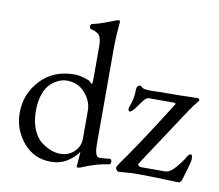

<svg xmlns="http://www.w3.org/2000/svg" viewBox="-79 -798 1041 912"><g transform="rotate(10 441.5 -342.5)"><path d="M229 -379Q212 -379 193.5 -371.5Q175 -364 155 -347Q135 -330 122 -295Q109 -260 109 -213Q109 -160 125.5 -121.5Q142 -83 167 -65Q192 -47 214.5 -39Q237 -31 257 -31Q298 -31 325 -57Q352 -83 352 -120V-255Q352 -301 318 -340Q284 -379 229 -379ZM338 -393Q345 -384 348 -384Q352 -384 352 -408V-566Q352 -604 340.5 -618.5Q329 -633 301 -639Q293 -641 293 -652Q293 -663 300 -664Q331 -671 359 -681.5Q387 -692 402 -698Q417 -704 422 -704Q428 -704 429 -698Q429 -695 427.5 -679.5Q426 -664 424 -633Q422 -602 422 -562V-110Q422 -45 443 -45Q474 -45 489 -48Q504 -51 504 -35Q504 -21 490 -21Q438 -14 373 13Q361 19 349 19Q346 19 346 15Q346 9 348.5 -16.5Q351 -42 351 -51V-57Q333 -29 299 -7.5Q265 14 220 14Q138 14 86.5 -48Q35 -110 35 -190Q35 -281 97 -347.5Q159 -414 260 -414Q280 -414 306.5 -406.5Q333 -399 338 -393ZM762 -35Q782 -35 801.5 -54Q821 -73 848 -112L851 -118Q854 -123 856 -126Q858 -129 862 -132.5Q866 -136 870 -136Q878 -136 878 -113Q878 -99 850 -9Q849 -5 844.5 0Q840 5 836 5Q832 5 761 2.5Q690 0 625 0Q610 0 581 2.5Q552 5 545 5Q541 5 536 -1.5Q531 -8 531 -12Q531 -20 568 -70Q642 -176 754 -354Q762 -364 745 -364H628Q623 -364 618 -361.5Q613 -359 607.5 -353Q602 -347 598 -341.5Q594 -336 587 -326.5Q580 -317 576 -311Q575 -310 571 -304.5Q567 -299 564 -296Q561 -293 556.5 -289.5Q552 -286 549 -286Q543 -286 541.5 -294Q540 -302 543 -308Q560 -348 560 -398Q560 -405 565.5 -410.5Q571 -416 575 -416Q579 -416 590 -407Q597 -401 633 -401Q641 -401 654 -401.5Q667 -402 671 -402Q766 -402 857 -405Q861 -405 863.5 -400.5Q866 -396 864 -393Q844 -369 826 -343L633 -50Q630 -45 635 -40Q640 -35 645 -35Z"/></g></svg>

Font: EB Garamond SC 12
Style: Regular
Weight: 400
Version: Version 0.016 ; ttfautohint (v0.97) -l 8 -r 50 -G 200 -x 0 -